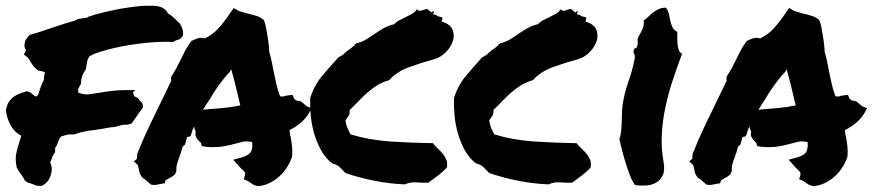

<svg xmlns="http://www.w3.org/2000/svg" viewBox="-40 -626 3000 660"><path d="M136.7 -33.2Q130.9 0 103.5 12.7Q90.8 13.7 84.5 11.7Q78.1 9.8 71.3 6.8Q62.5 2.9 55.7 2L44.9 -5.9Q43 -10.7 40 -15.6Q37.1 -20.5 33.2 -25.4Q25.4 -35.2 17.6 -49.8Q11.7 -78.1 15.6 -97.2Q19.5 -116.2 25.4 -134.8Q27.3 -140.6 29.3 -147Q31.2 -153.3 33.2 -159.2Q7.8 -172.9 -4.9 -198.2Q-17.6 -223.6 -19.5 -247.1Q-16.6 -265.6 -8.8 -276.9Q-1 -288.1 9.3 -294.9Q19.5 -301.8 30.8 -305.7Q42 -309.6 52.7 -312.5L65.4 -307.6Q74.2 -298.8 83 -293.9Q89.8 -296.9 92.3 -303.2Q94.7 -309.6 96.7 -317.4Q99.6 -326.2 103 -335Q106.4 -343.8 111.3 -352.5Q110.4 -365.2 115.2 -376Q108.4 -380.9 100.6 -381.8Q98.6 -381.8 90.8 -383.8Q79.1 -392.6 74.7 -398.9Q70.3 -405.3 66.4 -411.1Q60.5 -423.8 51.8 -431.6L42 -438.5L46.9 -448.2Q48.8 -450.2 48.8 -453.1Q48.8 -456.1 44.9 -461.9Q43 -472.7 44.9 -476.6L46.9 -486.3Q54.7 -497.1 54.7 -498L63.5 -506.8Q83 -511.7 102.1 -518.1Q121.1 -524.4 140.6 -531.2Q159.2 -537.1 178.2 -543.5Q197.3 -549.8 216.8 -554.7Q223.6 -559.6 231.4 -561Q239.3 -562.5 246.1 -563.5Q252 -564.5 256.8 -564.9Q261.7 -565.4 263.7 -568.4Q275.4 -572.3 291 -577.1Q315.4 -584 355.5 -592.3Q395.5 -600.6 445.3 -605.5L461.9 -606.4Q466.8 -605.5 471.7 -606Q476.6 -606.4 481.4 -606.4Q525.4 -606.4 537.1 -580.1Q545.9 -575.2 552.7 -569.3Q559.6 -563.5 565.4 -557.6Q568.4 -553.7 571.8 -550.8Q575.2 -547.9 577.1 -546.9Q593.8 -521.5 587.9 -502Q579.1 -489.3 565.4 -487.3L554.7 -481.4Q543.9 -482.4 538.6 -482.4Q533.2 -482.4 527.3 -482.4Q502.9 -482.4 470.7 -479.5Q438.5 -476.6 404.8 -471.2Q371.1 -465.8 339.8 -458Q308.6 -450.2 285.2 -441.4L267.6 -432.6Q260.7 -421.9 259.8 -415.5Q258.8 -409.2 257.8 -403.3Q256.8 -399.4 256.3 -395.5Q255.9 -391.6 254.9 -386.7Q238.3 -366.2 238.3 -337.9Q231.4 -326.2 229.5 -320.8Q227.5 -315.4 229.5 -307.6Q248 -299.8 264.6 -301.8Q281.2 -303.7 297.9 -306.6Q320.3 -310.5 344.2 -313.5Q368.2 -316.4 393.6 -316.4H424.8L417 -308.6L421.9 -294.9Q427.7 -292 430.2 -291Q432.6 -290 435.5 -288.1L440.4 -279.3Q444.3 -277.3 447.8 -272.5Q451.2 -267.6 452.1 -257.8L412.1 -201.2L398.4 -197.3Q381.8 -198.2 369.1 -193.4Q362.3 -191.4 355.5 -189.9Q348.6 -188.5 340.8 -188.5Q321.3 -184.6 308.1 -182.6Q294.9 -180.7 281.2 -178.7Q263.7 -176.8 247.1 -173.3Q230.5 -169.9 215.8 -164.1Q206.1 -164.1 202.1 -164.1Q194.3 -164.1 186 -161.6Q177.7 -159.2 170.9 -157.2Q166 -153.3 164.1 -148.9Q162.1 -144.5 160.2 -139.6Q156.2 -126 149.4 -117.2V-102.5Q141.6 -92.8 140.1 -87.4Q138.7 -82 136.7 -77.1Q134.8 -74.2 133.8 -71.8Q132.8 -69.3 132.8 -66.4Q140.6 -51.8 136.7 -33.2Z M961.9 -82Q956.1 -65.4 944.8 -48.3Q933.6 -31.2 918.5 -18.1Q903.3 -4.9 884.8 3.9Q866.2 12.7 845.7 13.7Q833 10.7 828.6 7.3Q824.2 3.9 819.3 1Q816.4 -1 814 -2.4Q811.5 -3.9 809.6 -4.9L797.9 -9.8L801.8 -22.5Q803.7 -30.3 800.8 -34.7Q797.9 -39.1 789.1 -46.9Q786.1 -49.8 783.2 -52.7Q780.3 -55.7 778.3 -58.6L761.7 -77.1L788.1 -84Q812.5 -90.8 820.8 -101.6Q829.1 -112.3 827.1 -137.7Q807.6 -141.6 794.4 -138.7Q781.2 -135.7 767.6 -131.8Q750 -127 731.9 -123.5Q713.9 -120.1 692.4 -120.1Q684.6 -120.1 677.7 -120.6Q670.9 -121.1 663.1 -122.1L653.3 -124Q651.4 -134.8 649.4 -136.2Q647.5 -137.7 645.5 -139.6Q640.6 -144.5 635.3 -152.8Q629.9 -161.1 632.8 -173.8Q627.9 -182.6 627 -191.4Q621.1 -179.7 618.2 -167L614.3 -157.2L604.5 -155.3Q602.5 -154.3 601.6 -150.9Q600.6 -147.5 600.6 -145.5L595.7 -128.9Q593.8 -127 591.8 -125.5Q589.8 -124 587.9 -122.1Q585.9 -113.3 583 -104.5Q580.1 -95.7 577.1 -87.9Q572.3 -75.2 568.8 -63Q565.4 -50.8 566.4 -39.1L562.5 -28.3Q557.6 -22.5 551.8 -19Q545.9 -15.6 540 -12.7Q538.1 -10.7 534.7 -9.3Q531.2 -7.8 529.3 -6.8L526.4 3.9L514.6 5.9Q503.9 7.8 499.5 8.8Q495.1 9.8 489.3 9.8L479.5 8.8Q468.8 0 462.9 -5.4Q457 -10.7 449.2 -15.6Q440.4 -27.3 439.5 -33.2Q438.5 -39.1 437.5 -43.9Q435.5 -49.8 435.1 -53.7Q434.6 -57.6 432.6 -59.6L419.9 -71.3L430.7 -80.1L431.6 -96.7Q451.2 -146.5 473.1 -192.4Q495.1 -238.3 518.6 -286.1Q526.4 -301.8 533.7 -317.4Q541 -333 548.8 -348.6Q547.9 -351.6 547.9 -355.5Q547.9 -359.4 549.8 -364.3Q560.5 -380.9 567.4 -394Q574.2 -407.2 581.1 -420.9Q588.9 -437.5 597.2 -453.1Q605.5 -468.8 618.2 -485.4L633.8 -492.2Q636.7 -493.2 640.6 -494.6Q644.5 -496.1 649.4 -496.1L664.1 -494.1Q691.4 -506.8 711.9 -529.8Q732.4 -552.7 753.9 -585L763.7 -598.6L776.4 -590.8Q781.2 -587.9 790 -585.4Q798.8 -583 808.6 -580.1Q826.2 -576.2 841.8 -571.3Q857.4 -566.4 867.2 -556.6Q873 -541 874 -533.2Q875 -525.4 877 -517.6Q879.9 -501 882.3 -484.4Q884.8 -467.8 885.7 -447.3Q890.6 -430.7 894 -414.6Q897.5 -398.4 900.4 -381.8Q905.3 -358.4 910.2 -336.4Q915 -314.5 922.9 -294.9Q930.7 -294.9 932.6 -293.9Q937.5 -295.9 942.9 -296.9Q948.2 -297.9 955.1 -298.8L965.8 -299.8L969.7 -290Q970.7 -285.2 979.5 -280.3Q992.2 -279.3 998 -274.9Q1003.9 -270.5 1008.8 -265.6Q1012.7 -261.7 1016.6 -259.8L1031.2 -253.9L1023.4 -239.3Q1013.7 -221.7 995.6 -205.6Q977.5 -189.5 955.1 -178.7Q956.1 -172.9 956.5 -167.5Q957 -162.1 959 -156.2Q961.9 -139.6 963.9 -122.1Q965.8 -104.5 963.9 -85.9ZM679.7 -251Q709 -252.9 732.9 -255.4Q756.8 -257.8 786.1 -263.7Q779.3 -293 771.5 -324.7Q763.7 -356.4 754.9 -387.7L749 -377.9Q729.5 -357.4 711.4 -332Q693.4 -306.6 680.7 -284.2Q674.8 -275.4 668.9 -266.6Q663.1 -257.8 658.2 -249Q664.1 -250 669.4 -250Q674.8 -250 679.7 -251Z M1432.6 2Q1417 2.9 1394 1Q1371.1 -1 1351.6 7.8Q1299.8 5.9 1246.1 -4.9Q1192.4 -15.6 1147.5 -31.2Q1137.7 -42 1127.9 -51.3Q1118.2 -60.5 1101.6 -64.5Q1078.1 -83 1063.5 -109.9Q1048.8 -136.7 1040 -167Q1031.2 -197.3 1028.3 -229Q1025.4 -260.7 1026.4 -290Q1041 -334 1067.9 -365.7Q1094.7 -397.5 1123 -428.7Q1135.7 -434.6 1142.1 -440.9Q1148.4 -447.3 1155.8 -452.6Q1163.1 -458 1170.4 -463.4Q1177.7 -468.8 1183.6 -476.6Q1204.1 -481.4 1219.2 -490.7Q1234.4 -500 1249 -510.3Q1263.7 -520.5 1279.3 -529.3Q1294.9 -538.1 1315.4 -543Q1323.2 -551.8 1334 -557.1Q1344.7 -562.5 1356 -567.9Q1367.2 -573.2 1377.4 -579.1Q1387.7 -585 1393.6 -594.7Q1398.4 -586.9 1407.2 -589.4Q1416 -591.8 1423.8 -594.7Q1428.7 -595.7 1432.1 -592.8Q1435.5 -589.8 1438.5 -586.9Q1441.4 -584 1443.8 -583.5Q1446.3 -583 1448.2 -587.9Q1453.1 -587.9 1451.2 -583Q1449.2 -578.1 1448.2 -576.2Q1456.1 -577.1 1461.4 -572.8Q1466.8 -568.4 1478.5 -567.4Q1482.4 -562.5 1480.5 -560.1Q1478.5 -557.6 1478.5 -551.8Q1507.8 -543 1515.6 -523.9Q1523.4 -504.9 1516.6 -484.4Q1509.8 -463.9 1492.2 -446.3Q1474.6 -428.7 1454.1 -422.9Q1407.2 -410.2 1365.7 -395Q1324.2 -379.9 1297.9 -350.6Q1274.4 -343.8 1256.3 -332.5Q1238.3 -321.3 1222.2 -307.1Q1206.1 -293 1191.9 -277.8Q1177.7 -262.7 1162.1 -248Q1163.1 -234.4 1157.7 -227.1Q1152.3 -219.7 1147.5 -211.9Q1149.4 -197.3 1154.3 -186Q1159.2 -174.8 1165 -164.1Q1229.5 -144.5 1302.2 -139.6Q1375 -134.8 1448.2 -133.8Q1455.1 -124 1464.4 -115.7Q1473.6 -107.4 1481.4 -98.1Q1489.3 -88.9 1494.1 -77.6Q1499 -66.4 1496.1 -49.8Q1482.4 -35.2 1465.8 -22.9Q1449.2 -10.7 1432.6 2Z M1926.8 2Q1911.1 2.9 1888.2 1Q1865.2 -1 1845.7 7.8Q1793.9 5.9 1740.2 -4.9Q1686.5 -15.6 1641.6 -31.2Q1631.8 -42 1622.1 -51.3Q1612.3 -60.5 1595.7 -64.5Q1572.3 -83 1557.6 -109.9Q1543 -136.7 1534.2 -167Q1525.4 -197.3 1522.5 -229Q1519.5 -260.7 1520.5 -290Q1535.2 -334 1562 -365.7Q1588.9 -397.5 1617.2 -428.7Q1629.9 -434.6 1636.2 -440.9Q1642.6 -447.3 1649.9 -452.6Q1657.2 -458 1664.6 -463.4Q1671.9 -468.8 1677.7 -476.6Q1698.2 -481.4 1713.4 -490.7Q1728.5 -500 1743.2 -510.3Q1757.8 -520.5 1773.4 -529.3Q1789.1 -538.1 1809.6 -543Q1817.4 -551.8 1828.1 -557.1Q1838.9 -562.5 1850.1 -567.9Q1861.3 -573.2 1871.6 -579.1Q1881.8 -585 1887.7 -594.7Q1892.6 -586.9 1901.4 -589.4Q1910.2 -591.8 1918 -594.7Q1922.9 -595.7 1926.3 -592.8Q1929.7 -589.8 1932.6 -586.9Q1935.5 -584 1938 -583.5Q1940.4 -583 1942.4 -587.9Q1947.3 -587.9 1945.3 -583Q1943.4 -578.1 1942.4 -576.2Q1950.2 -577.1 1955.6 -572.8Q1960.9 -568.4 1972.7 -567.4Q1976.6 -562.5 1974.6 -560.1Q1972.7 -557.6 1972.7 -551.8Q2002 -543 2009.8 -523.9Q2017.6 -504.9 2010.7 -484.4Q2003.9 -463.9 1986.3 -446.3Q1968.8 -428.7 1948.2 -422.9Q1901.4 -410.2 1859.9 -395Q1818.4 -379.9 1792 -350.6Q1768.6 -343.8 1750.5 -332.5Q1732.4 -321.3 1716.3 -307.1Q1700.2 -293 1686 -277.8Q1671.9 -262.7 1656.2 -248Q1657.2 -234.4 1651.9 -227.1Q1646.5 -219.7 1641.6 -211.9Q1643.6 -197.3 1648.4 -186Q1653.3 -174.8 1659.2 -164.1Q1723.6 -144.5 1796.4 -139.6Q1869.1 -134.8 1942.4 -133.8Q1949.2 -124 1958.5 -115.7Q1967.8 -107.4 1975.6 -98.1Q1983.4 -88.9 1988.3 -77.6Q1993.2 -66.4 1990.2 -49.8Q1976.6 -35.2 1960 -22.9Q1943.4 -10.7 1926.8 2Z M2241.2 -68.4Q2246.1 -39.1 2237.8 -22.5Q2229.5 -5.9 2214.4 2.4Q2199.2 10.7 2179.7 11.7Q2160.2 12.7 2142.6 9.8Q2132.8 -3.9 2125 -24.4Q2117.2 -44.9 2110.4 -66.9Q2103.5 -88.9 2098.1 -110.4Q2092.8 -131.8 2088.9 -148.4Q2093.8 -160.2 2095.2 -175.3Q2096.7 -190.4 2097.2 -206.1Q2097.7 -221.7 2098.1 -237.8Q2098.6 -253.9 2100.6 -268.6Q2107.4 -309.6 2120.6 -346.7Q2133.8 -383.8 2141.6 -423.8Q2143.6 -432.6 2140.1 -440.4Q2136.7 -448.2 2138.7 -455.1Q2139.6 -459 2144.5 -460.4Q2149.4 -461.9 2150.4 -466.8Q2153.3 -477.5 2151.9 -484.4Q2150.4 -491.2 2155.3 -501Q2160.2 -508.8 2167.5 -523.9Q2174.8 -539.1 2172.9 -555.7Q2181.6 -561.5 2189.5 -569.3Q2197.3 -577.1 2205.6 -583.5Q2213.9 -589.8 2224.1 -594.7Q2234.4 -599.6 2249 -599.6Q2256.8 -589.8 2259.3 -578.1Q2261.7 -566.4 2264.2 -554.7Q2266.6 -543 2271.5 -532.7Q2276.4 -522.5 2288.1 -516.6Q2288.1 -508.8 2288.1 -497.1Q2288.1 -485.4 2289.1 -474.1Q2290 -462.9 2293.5 -453.6Q2296.9 -444.3 2304.7 -441.4Q2287.1 -394.5 2272 -348.6Q2256.8 -302.7 2247.1 -256.3Q2237.3 -210 2234.9 -163.1Q2232.4 -116.2 2241.2 -68.4Z M2871.1 -82Q2865.2 -65.4 2854 -48.3Q2842.8 -31.2 2827.6 -18.1Q2812.5 -4.9 2793.9 3.9Q2775.4 12.7 2754.9 13.7Q2742.2 10.7 2737.8 7.3Q2733.4 3.9 2728.5 1Q2725.6 -1 2723.1 -2.4Q2720.7 -3.9 2718.8 -4.9L2707 -9.8L2710.9 -22.5Q2712.9 -30.3 2710 -34.7Q2707 -39.1 2698.2 -46.9Q2695.3 -49.8 2692.4 -52.7Q2689.5 -55.7 2687.5 -58.6L2670.9 -77.1L2697.3 -84Q2721.7 -90.8 2730 -101.6Q2738.3 -112.3 2736.3 -137.7Q2716.8 -141.6 2703.6 -138.7Q2690.4 -135.7 2676.8 -131.8Q2659.2 -127 2641.1 -123.5Q2623 -120.1 2601.6 -120.1Q2593.8 -120.1 2586.9 -120.6Q2580.1 -121.1 2572.3 -122.1L2562.5 -124Q2560.5 -134.8 2558.6 -136.2Q2556.6 -137.7 2554.7 -139.6Q2549.8 -144.5 2544.4 -152.8Q2539.1 -161.1 2542 -173.8Q2537.1 -182.6 2536.1 -191.4Q2530.3 -179.7 2527.3 -167L2523.4 -157.2L2513.7 -155.3Q2511.7 -154.3 2510.7 -150.9Q2509.8 -147.5 2509.8 -145.5L2504.9 -128.9Q2502.9 -127 2501 -125.5Q2499 -124 2497.1 -122.1Q2495.1 -113.3 2492.2 -104.5Q2489.3 -95.7 2486.3 -87.9Q2481.4 -75.2 2478 -63Q2474.6 -50.8 2475.6 -39.1L2471.7 -28.3Q2466.8 -22.5 2460.9 -19Q2455.1 -15.6 2449.2 -12.7Q2447.3 -10.7 2443.8 -9.3Q2440.4 -7.8 2438.5 -6.8L2435.5 3.9L2423.8 5.9Q2413.1 7.8 2408.7 8.8Q2404.3 9.8 2398.4 9.8L2388.7 8.8Q2377.9 0 2372.1 -5.4Q2366.2 -10.7 2358.4 -15.6Q2349.6 -27.3 2348.6 -33.2Q2347.7 -39.1 2346.7 -43.9Q2344.7 -49.8 2344.2 -53.7Q2343.8 -57.6 2341.8 -59.6L2329.1 -71.3L2339.8 -80.1L2340.8 -96.7Q2360.4 -146.5 2382.3 -192.4Q2404.3 -238.3 2427.7 -286.1Q2435.5 -301.8 2442.9 -317.4Q2450.2 -333 2458 -348.6Q2457 -351.6 2457 -355.5Q2457 -359.4 2459 -364.3Q2469.7 -380.9 2476.6 -394Q2483.4 -407.2 2490.2 -420.9Q2498 -437.5 2506.3 -453.1Q2514.6 -468.8 2527.3 -485.4L2543 -492.2Q2545.9 -493.2 2549.8 -494.6Q2553.7 -496.1 2558.6 -496.1L2573.2 -494.1Q2600.6 -506.8 2621.1 -529.8Q2641.6 -552.7 2663.1 -585L2672.9 -598.6L2685.5 -590.8Q2690.4 -587.9 2699.2 -585.4Q2708 -583 2717.8 -580.1Q2735.4 -576.2 2751 -571.3Q2766.6 -566.4 2776.4 -556.6Q2782.2 -541 2783.2 -533.2Q2784.2 -525.4 2786.1 -517.6Q2789.1 -501 2791.5 -484.4Q2793.9 -467.8 2794.9 -447.3Q2799.8 -430.7 2803.2 -414.6Q2806.6 -398.4 2809.6 -381.8Q2814.5 -358.4 2819.3 -336.4Q2824.2 -314.5 2832 -294.9Q2839.8 -294.9 2841.8 -293.9Q2846.7 -295.9 2852.1 -296.9Q2857.4 -297.9 2864.3 -298.8L2875 -299.8L2878.9 -290Q2879.9 -285.2 2888.7 -280.3Q2901.4 -279.3 2907.2 -274.9Q2913.1 -270.5 2918 -265.6Q2921.9 -261.7 2925.8 -259.8L2940.4 -253.9L2932.6 -239.3Q2922.9 -221.7 2904.8 -205.6Q2886.7 -189.5 2864.3 -178.7Q2865.2 -172.9 2865.7 -167.5Q2866.2 -162.1 2868.2 -156.2Q2871.1 -139.6 2873 -122.1Q2875 -104.5 2873 -85.9ZM2588.9 -251Q2618.2 -252.9 2642.1 -255.4Q2666 -257.8 2695.3 -263.7Q2688.5 -293 2680.7 -324.7Q2672.9 -356.4 2664.1 -387.7L2658.2 -377.9Q2638.7 -357.4 2620.6 -332Q2602.5 -306.6 2589.8 -284.2Q2584 -275.4 2578.1 -266.6Q2572.3 -257.8 2567.4 -249Q2573.2 -250 2578.6 -250Q2584 -250 2588.9 -251Z"/></svg>

Font: Permanent Marker
Style: Regular
Weight: 400
Designer: Font Diner, Inc
Foundry: Font Diner, Inc
Version: Version 1.000